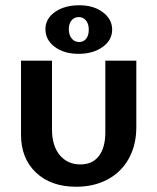

<svg xmlns="http://www.w3.org/2000/svg" viewBox="-20 -704 599 731"><path d="M153 -593Q153 -633 189.5 -658.5Q226 -684 282 -684Q336 -684 371.5 -657.5Q407 -631 407 -591Q407 -551 370.5 -525Q334 -499 279 -499Q224 -499 188.5 -525.5Q153 -552 153 -593ZM318 -591Q318 -613 307.5 -626Q297 -639 280 -639Q263 -639 252.5 -626.5Q242 -614 242 -593Q242 -571 253 -557.5Q264 -544 281 -544Q298 -544 308 -556.5Q318 -569 318 -591ZM60 -191V-473H178V-211Q178 -149 207.5 -113.5Q237 -78 286 -78Q332 -78 356.5 -110Q381 -142 381 -200V-473H499V-220Q499 -152 470.5 -100.5Q442 -49 390 -21Q338 7 270 7Q174 7 117 -47Q60 -101 60 -191Z"/></svg>

Font: Ysabeau SC
Style: Bold
Weight: 700
Designer: Christian Thalmann (Catharsis Fonts)
Version: Version 0.003